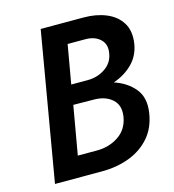

<svg xmlns="http://www.w3.org/2000/svg" viewBox="-105 -788 793 876"><g transform="rotate(-15 291.5 -350.0)"><path d="M236 -419 268 -602H352Q396 -602 422 -577.5Q448 -553 440 -511Q433 -468 396.5 -443.5Q360 -419 314 -419ZM221 -327 317 -326Q372 -326 404.5 -297Q437 -268 428 -214Q418 -157 373.5 -127.5Q329 -98 272 -98H181ZM426 -378Q479 -396 516 -432.5Q553 -469 562 -524Q571 -583 547 -622Q523 -661 476 -680.5Q429 -700 370 -700H167L47 0H270Q339 0 398 -22Q457 -44 496.5 -89Q536 -134 546 -202Q557 -273 521 -316Q485 -359 426 -378Z"/></g></svg>

Font: Jost* 500 Medium Italic
Style: Italic
Weight: 500
Italic angle: -10°
Version: Version 3.200; ttfautohint (v0.97) -l 8 -r 50 -G 200 -x 14 -